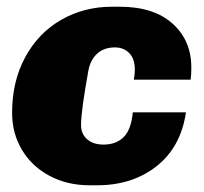

<svg xmlns="http://www.w3.org/2000/svg" viewBox="-20 -541 608 571"><path d="M549 -340Q549 -317 547 -304H378Q381 -321 381 -334Q381 -366 364.5 -383Q348 -400 322 -400Q289 -400 269 -381.5Q249 -363 243 -332Q221 -211 221 -169Q221 -143 239 -127Q257 -111 288 -111Q325 -111 347.5 -133Q370 -155 375 -207H533Q518 -104 446 -47Q374 10 269 10H246Q180 10 127.5 -18Q75 -46 45.5 -95Q16 -144 16 -206Q16 -299 55 -371Q94 -443 162 -482Q230 -521 313 -521H336Q437 -521 493 -471Q549 -421 549 -340Z"/></svg>

Font: Chivo Black Italic
Style: Regular
Weight: 900
Italic angle: -8.05°
Designer: Hector Gatti
Foundry: Omnibus-Type
Version: Version 1.007